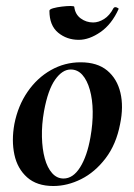

<svg xmlns="http://www.w3.org/2000/svg" viewBox="-20 -607 448 641"><path d="M158 14Q103 14 70.5 -15Q38 -44 28 -91Q18 -138 28 -193Q40 -254 72 -300.5Q104 -347 150 -373Q196 -399 249 -399Q305 -399 338 -371.5Q371 -344 382 -297.5Q393 -251 381 -193Q368 -125 332.5 -78.5Q297 -32 251 -9Q205 14 158 14ZM192 -11Q224 -11 247.5 -48.5Q271 -86 282 -149Q290 -194 289.5 -234.5Q289 -275 280 -307Q271 -339 255 -357Q239 -375 216 -375Q188 -375 164 -341Q140 -307 127 -236Q119 -191 120 -150Q121 -109 129.5 -78Q138 -47 154 -29Q170 -11 192 -11ZM243 -474Q203 -474 174 -498Q145 -522 145 -571Q145 -576 157.5 -579.5Q170 -583 186.5 -585Q203 -587 215.5 -587Q228 -587 228 -584Q231 -559 249.5 -545.5Q268 -532 291 -532Q309 -532 327.5 -543.5Q346 -555 359 -580Q363 -585 370 -582Q377 -579 376 -577Q353 -526 315.5 -500Q278 -474 243 -474Z"/></svg>

Font: Cormorant Garamond Light
Style: Italic
Weight: 300
Italic angle: -10°
Designer: Christian Thalmann (Catharsis Fonts)
Foundry: Catharsis Fonts
Version: Version 4.001